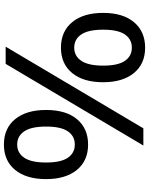

<svg xmlns="http://www.w3.org/2000/svg" viewBox="90 -844 763 983"><g transform="rotate(90 471.5 -352.5)"><path d="M307 0H219L637 -705H725ZM224 -283Q141 -283 93.5 -340.5Q46 -398 46 -499Q46 -601 94 -657.5Q142 -714 224 -714Q307 -714 354 -656.5Q401 -599 401 -499Q401 -398 354 -340.5Q307 -283 224 -283ZM224 -351Q267 -351 291.5 -387.5Q316 -424 316 -499Q316 -575 291.5 -610.5Q267 -646 224 -646Q181 -646 156.5 -610.5Q132 -575 132 -499Q132 -423 156.5 -387Q181 -351 224 -351ZM720 9Q637 9 590 -48.5Q543 -106 543 -207Q543 -309 590.5 -365.5Q638 -422 720 -422Q803 -422 850 -364.5Q897 -307 897 -207Q897 -106 850 -48.5Q803 9 720 9ZM720 -59Q763 -59 787.5 -95Q812 -131 812 -207Q812 -283 787.5 -318.5Q763 -354 720 -354Q677 -354 652.5 -318.5Q628 -283 628 -207Q628 -131 652.5 -95Q677 -59 720 -59Z"/></g></svg>

Font: Mulish ExtraLight SemiBold
Style: Regular
Weight: 600
Version: Version 3.603